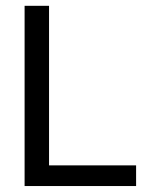

<svg xmlns="http://www.w3.org/2000/svg" viewBox="-20 -624 540 644"><path d="M62.5 -604.5H144.5V-69.3H436.5V0H62.5Z"/></svg>

Font: BabelStone Xiangqi
Style: Regular
Weight: 400
Designer: Andrew West
Foundry: BabelStone
Version: Version 11.000 June 09, 2018